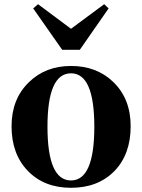

<svg xmlns="http://www.w3.org/2000/svg" viewBox="-20 -877 677 914"><path d="M276 -640 138 -837 161 -857 318 -740 476 -857 497 -837 360 -640ZM429 -274Q429 -528 318 -528Q206 -528 206 -274Q206 -18 318 -18Q429 -18 429 -274ZM519 -487Q602 -407 602 -276Q602 -142 524 -62Q446 17 318 17Q190 17 112 -64Q35 -144 35 -276Q35 -406 118 -486Q197 -563 318 -563Q440 -563 519 -487Z"/></svg>

Font: Source Han Serif CN Heavy
Style: Regular
Weight: 900
Designer: Ryoko NISHIZUKA  (kana & ideographs); Frank Grießhammer (Latin, Greek & Cyrillic); Wenlong ZHANG  (bopomofo); Sandoll Co
Foundry: Adobe Systems Incorporated
Version: Version 1.000;PS 1;hotconv 16.6.53;makeotf.lib2.5.65590